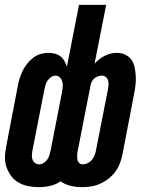

<svg xmlns="http://www.w3.org/2000/svg" viewBox="-26 -760 596 792"><path d="M135 12Q113 12 91.5 8Q70 4 51.5 -6.5Q33 -17 20.5 -33.5Q8 -50 1 -70Q-6 -90 -5.5 -112.5Q-5 -135 0 -158L48 -408Q51 -424 56 -439.5Q61 -455 68.5 -470Q76 -485 87.5 -499Q99 -513 112.5 -523Q126 -533 142.5 -537.5Q159 -542 174 -542Q188 -542 201 -538.5Q214 -535 224 -527Q234 -519 240 -508Q246 -497 250 -485L300 -740H412L364 -497Q382 -518 406.5 -530Q431 -542 456 -542Q474 -542 490.5 -534.5Q507 -527 516.5 -513Q526 -499 529.5 -481.5Q533 -464 534 -446Q535 -428 533 -409.5Q531 -391 527 -372L479 -122Q475 -103 468 -85Q461 -67 449 -51Q437 -35 421 -22.5Q405 -10 387 -2Q369 6 350 9Q331 12 312 12Q288 12 265 6.5Q242 1 224 -12Q205 1 181.5 6.5Q158 12 135 12ZM315 -82Q325 -82 335.5 -87Q346 -92 353 -100.5Q360 -109 364 -119.5Q368 -130 370 -140L419 -390Q421 -400 421.5 -409.5Q422 -419 420 -427.5Q418 -436 411 -442Q404 -448 394 -448Q386 -448 377.5 -445Q369 -442 362 -435.5Q355 -429 351.5 -421Q348 -413 347 -405L295 -140Q293 -131 292.5 -121.5Q292 -112 293 -103.5Q294 -95 300 -88.5Q306 -82 315 -82ZM136 -82Q145 -82 154.5 -88Q164 -94 169.5 -102.5Q175 -111 178 -120.5Q181 -130 183 -140L229 -376Q231 -387 232.5 -398.5Q234 -410 231.5 -421Q229 -432 221.5 -440Q214 -448 203 -448Q193 -448 184.5 -442Q176 -436 170 -427Q164 -418 161.5 -409Q159 -400 157 -390L108 -140Q106 -130 105.5 -120.5Q105 -111 108 -102Q111 -93 118.5 -87.5Q126 -82 136 -82Z"/></svg>

Font: Lode
Style: Bold Italic
Weight: 700
Italic angle: -11°
Monospace: yes
Designer: Belleve Invis
Foundry: Belleve Invis
Version: Version 29.2.0; ttfautohint (v1.8.3)